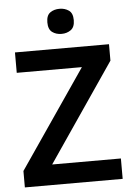

<svg xmlns="http://www.w3.org/2000/svg" viewBox="-61 -968 698 1013"><g transform="rotate(-5 288.0 -461.5)"><path d="M547 0H29V-87L384 -606H39V-714H537V-627L183 -108H547ZM293 -923Q321 -923 342 -908.5Q363 -894 363 -857Q363 -820 342 -805Q321 -790 293 -790Q264 -790 243.5 -805Q223 -820 223 -857Q223 -894 243.5 -908.5Q264 -923 293 -923Z"/></g></svg>

Font: Noto Sans Bassa Vah SemiBold
Style: Regular
Weight: 600
Designer: Monotype Design Team
Foundry: Monotype Imaging Inc.
Version: Version 2.002; ttfautohint (v1.8.4.7-5d5b)